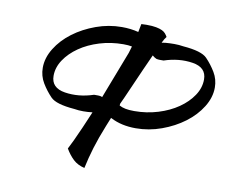

<svg xmlns="http://www.w3.org/2000/svg" viewBox="-86 -847 1229 1036"><g transform="rotate(10 528.5 -328.5)"><path d="M598 -692Q602 -713 607 -737Q615 -737 621.5 -737.5Q628 -738 635 -738Q668 -738 688.5 -734Q709 -730 721.5 -724Q734 -718 741 -709.5Q748 -701 753 -692Q743 -680 732 -657Q741 -658 753 -660Q777 -662 801 -662Q814 -662 826.5 -661Q839 -660 851 -658Q952 -650 982 -619Q1012 -588 1034.5 -550.5Q1057 -513 1057 -468Q1057 -414 1024.5 -361.5Q992 -309 938 -268.5Q884 -228 815 -203Q746 -178 674 -178Q596 -178 538 -208Q536 -209 534 -210Q525 -189 515 -163Q486 -91 468.5 -33.5Q451 24 439 81Q401 72 377 49.5Q353 27 333 -7Q343 -26 357.5 -56.5Q372 -87 392 -133Q409 -172 430 -222H429Q404 -219 380 -219Q367 -219 354.5 -220Q342 -221 330 -223Q229 -231 199 -262Q169 -293 146.5 -330.5Q124 -368 124 -413Q124 -467 156.5 -519.5Q189 -572 243 -612.5Q297 -653 366 -678Q435 -703 507 -703Q556 -703 598 -692ZM697 -581Q682 -547 660 -499Q606 -376 586 -331Q577 -312 569 -294Q568 -288 568 -284Q582 -276 601.5 -272Q621 -268 650 -268Q718 -268 780 -287Q842 -306 889 -338.5Q936 -371 964 -413Q992 -455 992 -501Q992 -567 916 -579Q840 -591 759 -564Q745 -564 737.5 -564Q730 -564 720 -566Q708 -571 697 -581ZM467 -312Q501 -399 567 -572Q573 -590 578 -609Q559 -613 531 -613Q463 -613 401 -594Q339 -575 292 -542.5Q245 -510 217 -468Q189 -426 189 -380Q189 -314 265 -302Q341 -290 422 -317Q436 -317 443.5 -317Q451 -317 461 -315Q464 -314 467 -312Z"/></g></svg>

Font: Sweet Mavka Script
Style: Regular
Weight: 500
Designer: Pablo Impallari/Anastassiya Vishnevskaya
Foundry: Pablo Impallari/ Anastassiya Vishnevskaya
Version: Version 2.0/www.impallari.com/   behance.net/sweetcherry